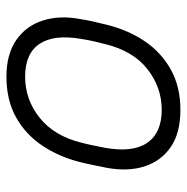

<svg xmlns="http://www.w3.org/2000/svg" viewBox="-12 -558 580 596"><g transform="rotate(90 278.0 -260.0)"><path d="M218 10Q149 10 105 -20Q61 -50 44 -102Q27 -154 39 -218Q41 -233 47 -260Q53 -287 57 -302Q73 -367 107.5 -418.5Q142 -470 195.5 -500Q249 -530 321 -530Q393 -530 436.5 -500Q480 -470 496.5 -418.5Q513 -367 501 -302Q498 -287 492.5 -260Q487 -233 483 -218Q467 -154 432.5 -102Q398 -50 344.5 -20Q291 10 218 10ZM218 -48Q289 -48 345.5 -93Q402 -138 423 -223Q427 -238 431.5 -260Q436 -282 439 -297Q454 -383 423 -427.5Q392 -472 321 -472Q251 -472 194.5 -427.5Q138 -383 117 -297Q113 -282 108 -260Q103 -238 101 -223Q86 -138 116 -93Q146 -48 218 -48Z"/></g></svg>

Font: Rubik Light
Style: Italic
Weight: 300
Italic angle: -12°
Designer: Hubert and Fischer
Foundry: Hubert and Fischer
Version: Version 2.300;gftools[0.9.30]